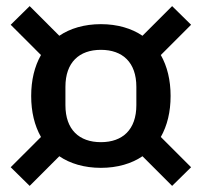

<svg xmlns="http://www.w3.org/2000/svg" viewBox="-20 -663 660 628"><path d="M310 -114C364 -114 411 -128 446 -152L543 -55L605 -116L506 -215C527 -252 538 -297 538 -349C538 -401 527 -446 506 -483L605 -582L543 -643L446 -546C411 -570 364 -584 310 -584C256 -584 209 -570 174 -546L77 -643L15 -582L114 -483C93 -446 82 -401 82 -349C82 -297 93 -252 114 -215L15 -116L77 -55L174 -152C209 -128 256 -114 310 -114ZM310 -198C239 -198 194 -239 194 -319V-379C194 -459 239 -500 310 -500C381 -500 426 -459 426 -379V-319C426 -239 381 -198 310 -198Z"/></svg>

Font: IBM Plex Thai Looped Medium
Style: Regular
Weight: 500
Designer: Mike Abbink, Paul van der Laan, Pieter van Rosmalen, Ben Mitchell, Mark Frömberg
Foundry: Bold Monday
Version: Version 1.0